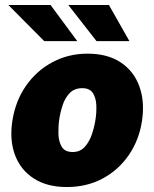

<svg xmlns="http://www.w3.org/2000/svg" viewBox="-20 -743 622 773"><path d="M249 10Q170 10 116.8 -24Q63.5 -58 40.8 -117.8Q18 -177.5 29.5 -255Q42 -336.5 84.8 -397.8Q127.5 -459 191.8 -493Q256 -527 332 -527Q413 -527 466 -491.8Q519 -456.5 541.2 -395Q563.5 -333.5 551.5 -255Q539.5 -178 498.2 -118.2Q457 -58.5 393.2 -24.2Q329.5 10 249 10ZM272.5 -131Q303 -131 321.8 -152.2Q340.5 -173.5 350.5 -204Q360.5 -234.5 364.5 -262Q369 -290 367.8 -319.2Q366.5 -348.5 354 -368.2Q341.5 -388 311 -388Q279.5 -388 260.5 -368.2Q241.5 -348.5 232 -319.2Q222.5 -290 218.5 -262Q214.5 -234.5 215.2 -204Q216 -173.5 228.5 -152.2Q241 -131 272.5 -131ZM158 -577.5 13.5 -723H183.5L291 -577.5ZM368.5 -577.5 255 -723H418.5L501 -577.5Z"/></svg>

Font: Public Sans Thin Black
Style: Italic
Weight: 900
Italic angle: -8°
Version: Version 2.001